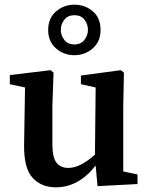

<svg xmlns="http://www.w3.org/2000/svg" viewBox="-20 -787 635 821"><path d="M397 9 389 -79Q316 14 219 14Q157 14 119.5 -26.5Q82 -67 83 -166L87 -413L22 -427V-466L197 -487L209 -476L204 -336V-170Q204 -114 221.5 -91.5Q239 -69 272 -69Q300 -69 329.5 -85Q359 -101 386 -126L389 -413L326 -427V-464L497 -487L510 -476L507 -336V-54L568 -41V0ZM298 -597Q326 -597 341 -616.5Q356 -636 356 -659Q356 -683 341.5 -702.5Q327 -722 298 -722Q270 -722 255 -702.5Q240 -683 240 -659Q240 -636 255 -616.5Q270 -597 298 -597ZM298 -551Q253 -551 219.5 -580Q186 -609 186 -659Q186 -709 219.5 -738Q253 -767 298 -767Q343 -767 376.5 -739Q410 -711 410 -659Q410 -609 376.5 -580Q343 -551 298 -551Z"/></svg>

Font: Source Serif Pro SemiBold
Style: Regular
Weight: 600
Designer: Frank Grießhammer
Foundry: Adobe Systems Incorporated
Version: Version 3.001;hotconv 1.0.111;makeotfexe 2.5.65597